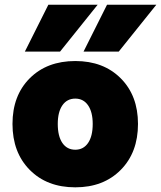

<svg xmlns="http://www.w3.org/2000/svg" viewBox="-20 -780 686 818"><path d="M646 -759.8 485.8 -560.1H335.9L436 -759.8ZM396 -759.8 235.8 -560.1H85.9L186 -759.8ZM33.2 -252Q33.2 -373 106.7 -446.5Q180.2 -520 300.8 -520Q420.9 -520 494.4 -446.3Q567.9 -372.6 567.9 -252Q567.9 -130.4 494.4 -56.2Q420.9 18.1 300.8 18.1Q180.2 18.1 106.7 -56.2Q33.2 -130.4 33.2 -252ZM375 -252Q375 -302.7 355.2 -331.3Q335.4 -359.9 300.8 -359.9Q265.6 -359.9 245.8 -331.3Q226.1 -302.7 226.1 -252Q226.1 -199.7 245.8 -170.9Q265.6 -142.1 300.8 -142.1Q335.4 -142.1 355.2 -170.9Q375 -199.7 375 -252Z"/></svg>

Font: Overused Grotesk Black
Style: Regular
Weight: 900
Version: Version 0.002